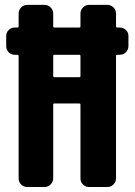

<svg xmlns="http://www.w3.org/2000/svg" viewBox="-20 -750 540 770"><path d="M302.7 -445.3V-525.4Q302.7 -530.3 297.9 -530.3H198.2Q193.4 -530.3 193.4 -525.4V-445.3Q193.4 -440.4 198.2 -440.4H297.9Q302.7 -440.4 302.7 -445.3ZM460 -639.6Q474.6 -639.6 484.9 -629.9Q495.1 -620.1 495.1 -605.5V-565.4Q495.1 -550.8 484.9 -540.5Q474.6 -530.3 460 -530.3H450.2Q445.3 -530.3 445.3 -525.4V-35.2Q445.3 -20.5 435.1 -10.3Q424.8 0 410.2 0H337.9Q323.2 0 313 -9.8Q302.7 -19.5 302.7 -35.2V-330.1Q302.7 -335 297.9 -335H198.2Q193.4 -335 193.4 -330.1V-35.2Q193.4 -20.5 183.1 -10.3Q172.9 0 158.2 0H89.8Q75.2 0 64.9 -9.8Q54.7 -19.5 54.7 -35.2V-525.4Q54.7 -530.3 49.8 -530.3H40Q25.4 -530.3 15.1 -540Q4.9 -549.8 4.9 -565.4V-605.5Q4.9 -620.1 15.1 -629.9Q25.4 -639.6 40 -639.6H49.8Q54.7 -639.6 54.7 -644.5V-695.3Q54.7 -710 64.9 -720.2Q75.2 -730.5 89.8 -730.5H158.2Q172.9 -730.5 183.1 -720.2Q193.4 -710 193.4 -695.3V-644.5Q193.4 -639.6 198.2 -639.6H297.9Q302.7 -639.6 302.7 -644.5V-695.3Q302.7 -710 313 -720.2Q323.2 -730.5 337.9 -730.5H410.2Q424.8 -730.5 435.1 -720.2Q445.3 -710 445.3 -695.3V-644.5Q445.3 -639.6 450.2 -639.6Z"/></svg>

Font: Rounded-L Mgen+ 1mn bold
Style: Bold
Weight: 700
Designer: [Source Han Sans]
Ryoko NISHIZUKA  (kana & ideographs); Paul D. Hunt (Latin, Greek & Cyrillic); Wenlong ZHANG  (bopomofo
Version: Version 1.059.20150602